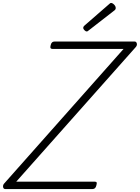

<svg xmlns="http://www.w3.org/2000/svg" viewBox="-70 -1279 946 1299"><path d="M-35 0Q-43 0 -46.5 -6Q-50 -12 -49.5 -20.5Q-49 -29 -43 -36L766 -948H285Q275 -948 272 -954Q269 -960 273 -974Q276 -987 282.5 -992.5Q289 -998 299 -998H841Q852 -998 855.5 -985.5Q859 -973 849 -961L40 -50H571Q582 -50 584 -44Q586 -38 582 -25Q579 -12 572.5 -6Q566 0 556 0ZM517 -1066Q510 -1066 501.5 -1074.5Q493 -1083 493 -1090Q493 -1092 494 -1095.5Q495 -1099 498 -1103L667 -1250Q671 -1254 674.5 -1256.5Q678 -1259 682 -1259Q688 -1259 695.5 -1253.5Q703 -1248 708 -1240.5Q713 -1233 713 -1225Q713 -1222 712 -1218.5Q711 -1215 706 -1210L531 -1074Q526 -1071 523.5 -1068.5Q521 -1066 517 -1066Z"/></svg>

Font: Playwrite RO ExtraLight
Style: Regular
Weight: 250
Version: Version 1.002